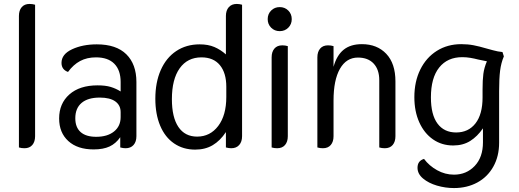

<svg xmlns="http://www.w3.org/2000/svg" viewBox="-20 -746 2632 974"><path d="M76 2V-665Q76 -693 90 -709.5Q104 -726 130 -726Q145 -726 158 -722V-55Q158 -27 144 -10.5Q130 6 104 6Q89 6 76 2Z M280 -145Q280 -221 332 -267Q384 -313 475 -313Q515 -313 541.5 -305Q568 -297 592 -282V-330Q592 -390 560 -422.5Q528 -455 467 -455Q421 -455 386.5 -436.5Q352 -418 325 -381Q292 -393 292 -427Q292 -471 345.5 -496Q399 -521 471 -521Q570 -521 621 -470.5Q672 -420 672 -330V-55Q672 -27 657.5 -10.5Q643 6 617 6Q605 6 590 2V-50Q568 -18 536 -3Q504 12 455 12Q373 12 326.5 -30.5Q280 -73 280 -145ZM592 -152V-177Q592 -212 565 -231.5Q538 -251 486 -251Q426 -251 394 -224Q362 -197 362 -146Q362 -100 389 -76Q416 -52 468 -52Q525 -52 558.5 -79Q592 -106 592 -152Z M768 -245Q768 -328 795.5 -390.5Q823 -453 874 -487Q925 -521 993 -521Q1036 -521 1067.5 -507.5Q1099 -494 1126 -470V-665Q1126 -693 1140.5 -709.5Q1155 -726 1181 -726Q1195 -726 1208 -722V-55Q1208 -27 1193.5 -10.5Q1179 6 1153 6Q1141 6 1126 2V-76Q1097 -32 1059 -9.5Q1021 13 970 13Q909 13 863 -18.5Q817 -50 792.5 -108.5Q768 -167 768 -245ZM1128 -254V-306Q1128 -376 1095.5 -415.5Q1063 -455 1002 -455Q931 -455 891.5 -399.5Q852 -344 852 -243Q852 -151 885 -102Q918 -53 980 -53Q1046 -53 1087 -107Q1128 -161 1128 -254Z M1338 -649Q1338 -675 1355.5 -692.5Q1373 -710 1399 -710Q1425 -710 1442.5 -692.5Q1460 -675 1460 -649Q1460 -623 1442.5 -605.5Q1425 -588 1399 -588Q1373 -588 1355.5 -605.5Q1338 -623 1338 -649ZM1358 2V-455Q1358 -483 1372 -499.5Q1386 -516 1412 -516Q1427 -516 1440 -512V-55Q1440 -27 1426 -10.5Q1412 6 1386 6Q1371 6 1358 2Z M1590 2V-455Q1590 -483 1604 -499.5Q1618 -516 1644 -516Q1659 -516 1672 -512V-407Q1688 -465 1723 -493.5Q1758 -522 1816 -522Q1893 -522 1939.5 -473Q1986 -424 1986 -333V-55Q1986 -27 1972 -10.5Q1958 6 1932 6Q1917 6 1904 2V-339Q1904 -393 1875.5 -423.5Q1847 -454 1796 -454Q1737 -454 1704.5 -397Q1672 -340 1672 -236V-55Q1672 -27 1658 -10.5Q1644 6 1618 6Q1603 6 1590 2Z M2536 -460Q2522 -427 2517 -387.5Q2512 -348 2512 -284V-22Q2512 47 2482.5 99.5Q2453 152 2401 180Q2349 208 2283 208Q2239 208 2196.5 195.5Q2154 183 2126 159.5Q2098 136 2098 105Q2098 70 2131 60Q2157 95 2197.5 117.5Q2238 140 2283 140Q2346 140 2388 96Q2430 52 2430 -24V-95Q2402 -54 2365.5 -31Q2329 -8 2279 -8Q2221 -8 2176.5 -39Q2132 -70 2107 -125.5Q2082 -181 2082 -253Q2082 -332 2112 -393Q2142 -454 2196 -488Q2250 -522 2320 -522Q2353 -522 2382 -516.5Q2411 -511 2448 -500Q2456 -498 2481 -491Q2506 -484 2529 -482ZM2450 -435 2406 -444Q2387 -449 2366.5 -452.5Q2346 -456 2325 -456Q2250 -456 2208 -403.5Q2166 -351 2166 -252Q2166 -164 2199.5 -119Q2233 -74 2294 -74Q2356 -74 2392 -120Q2428 -166 2428 -252V-292Q2428 -340 2432 -371Q2436 -402 2450 -435Z"/></svg>

Font: Thasadith
Style: Bold
Weight: 700
Designer: Cadson Demak Co.,Ltd.
Foundry: Cadson Demak Co.,Ltd.
Version: Version 1.000; ttfautohint (v1.6)